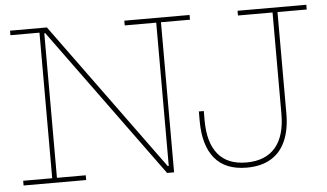

<svg xmlns="http://www.w3.org/2000/svg" viewBox="-52 -837 1580 929"><g transform="rotate(-5 738.0 -372.0)"><path d="M724 0 176 -752H206L754 0ZM27 -730V-752H206L205 -725H191V-23H331V0H27V-23H168V-730ZM582 -729V-752H899V-729H758V0H727L718 -33H735V-729ZM1111 8Q1007 8 955 -55.2Q903 -118.5 903 -237V-283H927V-237Q927 -130 973.2 -73.5Q1019.5 -17 1111 -17Q1203.5 -17 1251.8 -73Q1300 -129 1300 -237V-729H1132V-752H1466V-729H1324V-237Q1324 -158.5 1300 -103.8Q1276 -49 1228.5 -20.5Q1181 8 1111 8Z"/></g></svg>

Font: Hepta Slab ExtraLight ExtraLight
Style: Regular
Weight: 250
Version: Version 1.102